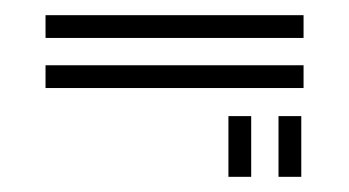

<svg xmlns="http://www.w3.org/2000/svg" viewBox="-20 -270 460 253"><path d="M40 -220V-250H380V-220ZM40 -154V-184H380V-154ZM347 -37V-117H377V-37ZM281 -37V-117H311V-37Z"/></svg>

Font: Zen Tokyo Zoo
Style: Regular
Weight: 400
Designer: Yoshimichi Ohira
Foundry: A-1 Corp ZenFonts
Version: Version 1.002; ttfautohint (v1.8.3)